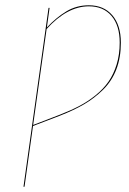

<svg xmlns="http://www.w3.org/2000/svg" viewBox="-20 -710 489 730"><path d="M317.9 -689.9Q374.5 -689.9 407 -652.1Q439.5 -614.3 439.5 -547.9Q439.5 -491.2 422.4 -446.5Q405.3 -401.9 372.1 -369.1Q338.9 -336.4 300 -313.7Q261.2 -291 207.5 -270L105.5 -231L73.2 0H69.3L164.6 -680.2H168.5L158.2 -605.5Q194.3 -644 232.7 -667Q271 -689.9 317.9 -689.9ZM207.5 -273.9Q249 -290 281.2 -306.9Q313.5 -323.7 343.3 -347.7Q373 -371.6 392.6 -399.7Q412.1 -427.7 423.6 -465.3Q435.1 -502.9 435.1 -547.9Q435.1 -612.8 404.1 -649.4Q373 -686 317.9 -686Q235.4 -686 157.2 -599.6L106 -234.9Z"/></svg>

Font: Fira Sans Compressed Four
Style: Italic
Weight: 100
Width: 3
Italic angle: -8°
Designer: Carrois Corporate & Edenspiekermann AG
Foundry: Carrois Corporate GbR & Edenspiekermann AG
Version: Version 4.203;PS 004.203;hotconv 1.0.88;makeotf.lib2.5.64775